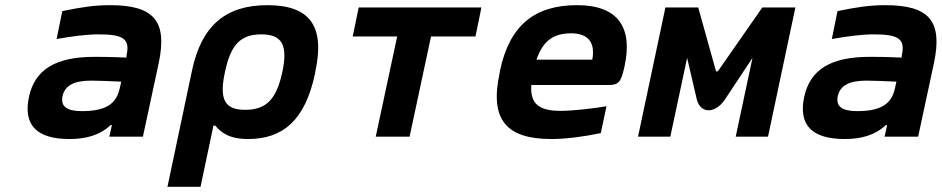

<svg xmlns="http://www.w3.org/2000/svg" viewBox="-20 -529 3644 743"><path d="M406 -509C345 -509 293 -501 221 -486L199 -378C262 -389 315 -396 363 -396C459 -396 483 -377 470 -316L469 -306C411 -309 368 -309 345 -309C195 -309 115 -260 92 -154C69 -44 123 9 249 9C313 9 367 -6 408 -45H413L403 0H533L594 -284C628 -445 579 -509 406 -509ZM222 -157C231 -198 266 -217 333 -217C360 -217 407 -215 449 -213L443 -186C430 -128 391 -99 297 -99C238 -99 214 -117 222 -157Z M1199 -244 1201 -256C1238 -431 1176 -509 1015 -509C854 -509 760 -431 723 -256L628 194H756L806 -43H813C835 -17 866 9 940 9C1075 9 1161 -64 1199 -244ZM850 -248 851 -252C873 -357 912 -396 991 -396C1069 -396 1095 -358 1073 -252L1072 -248C1049 -142 1008 -104 929 -104C850 -104 828 -143 850 -248Z M1434 0H1565L1648 -388H1820L1843 -500H1368L1345 -388H1517Z M2397 -273C2429 -422 2373 -509 2213 -509C2049 -509 1952 -431 1915 -256L1913 -244C1875 -66 1939 9 2114 9C2167 9 2233 1 2305 -14L2327 -118C2283 -110 2197 -100 2150 -100C2066 -100 2031 -127 2036 -200H2332C2374 -200 2383 -209 2397 -273ZM2056 -298C2081 -370 2120 -400 2190 -400C2258 -400 2284 -363 2272 -298Z M2555 -500 2449 0H2574L2639 -305L2677 -142C2692 -89 2747 -89 2784 -142L2892 -305L2827 0H2952L3058 -500H2930L2760 -256C2757 -251 2750 -251 2750 -256L2682 -500Z M3406 -509C3345 -509 3293 -501 3221 -486L3199 -378C3262 -389 3315 -396 3363 -396C3459 -396 3483 -377 3470 -316L3469 -306C3411 -309 3368 -309 3345 -309C3195 -309 3115 -260 3092 -154C3069 -44 3123 9 3249 9C3313 9 3367 -6 3408 -45H3413L3403 0H3533L3594 -284C3628 -445 3579 -509 3406 -509ZM3222 -157C3231 -198 3266 -217 3333 -217C3360 -217 3407 -215 3449 -213L3443 -186C3430 -128 3391 -99 3297 -99C3238 -99 3214 -117 3222 -157Z"/></svg>

Font: LT Wave Mono Bold
Style: Italic
Weight: 700
Designer: Daniel Lyons
Version: Version 2.5 (Glyphs App)